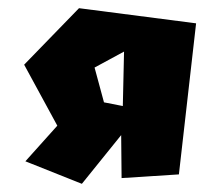

<svg xmlns="http://www.w3.org/2000/svg" viewBox="-20 -461 532 469"><path d="M211 -296 234 -211 280 -202 283 -335ZM42 -67 120 -154 39 -303 173 -441 459 -404 417 -35 277 -26 276 -131 180 -12Z"/></svg>

Font: Super Mario
Style: Regular
Weight: 400
Version: Version 1.0